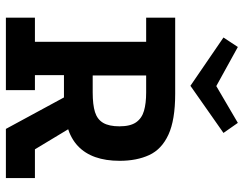

<svg xmlns="http://www.w3.org/2000/svg" viewBox="-110 -738 847 668"><g transform="rotate(90 314.0 -403.5)"><path d="M41 0V-101H125V-488H41V-589H306Q397 -589 448 -565.5Q499 -542 519 -498.5Q539 -455 539 -396Q539 -299 487.5 -250.5Q436 -202 328 -202H241V-101H293V0ZM242 -302H301Q344 -302 369.5 -310Q395 -318 407 -338.5Q419 -359 419 -395Q419 -433 405 -453Q391 -473 365 -480.5Q339 -488 301 -488H242ZM428 0 312 -214 420 -232 499 -101H599V0ZM278 -642 110 -757 143 -807 279 -732 407 -807 442 -757Z"/></g></svg>

Font: Podkova
Style: Bold
Weight: 700
Designer: Ilya Yudin
Foundry: Cyreal (www.cyreal.org)
Version: Version 2.102; ttfautohint (v1.8.1.43-b0c9)